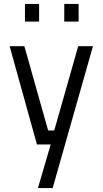

<svg xmlns="http://www.w3.org/2000/svg" viewBox="-20 -735 522 977"><path d="M29 -500H104L225 -71H256L378 -500H453L248 222H173L238 0H168ZM107 -625V-715H179V-625ZM307 -625V-715H380V-625Z"/></svg>

Font: TypoPRO Titillium Maps
Style: 400 wt
Weight: 400
Designer: Campivisivi
Foundry: Accademia di Belle Arti di Urbino and students of MA course of Visual design
Version: Version 001.001